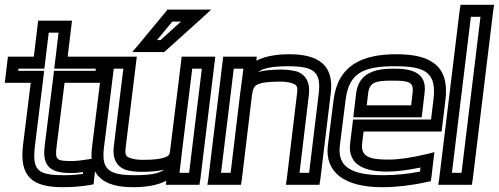

<svg xmlns="http://www.w3.org/2000/svg" viewBox="-22 -745 2079 800"><path d="M214 -136 247 -400H395H420L423 -425L430 -484L433 -509H408H260L275 -634L278 -659H253H162H137L134 -634L119 -509H36H11L8 -484L1 -425L-2 -400H23H106L74 -141C58 -9 112 35 240 35C277 35 313 32 346 27L368 23L370 2L377 -57L381 -86L352 -82C314 -76 292 -74 283 -74C212 -74 207 -77 214 -136ZM164 -136C153 -47 193 -24 276 -24C285 -24 301 -25 324 -28L323 -20C298 -17 273 -15 246 -15C134 -15 111 -34 124 -141L159 -425L162 -450H137H54L55 -459H138H163L166 -484L181 -609H222L207 -484L204 -459H229H377L376 -450H228H203L200 -425L164 -136Z M534 35C590 35 637 26 671 8L669 25H694H784H809L813 0L872 -484L875 -509H850H760H735L732 -484L687 -119C685 -101 682 -96 669 -91C652 -83 623 -79 574 -79C553 -79 538 -81 525 -85C501 -92 498 -99 502 -134L545 -484L548 -509H523H433H408L405 -484L361 -129C347 -10 412 35 534 35ZM737 -119 745 -184 779 -459H819L766 -25H726L730 -59L737 -119ZM540 -15C433 -15 400 -37 411 -129L452 -459H492L452 -134C446 -86 463 -49 506 -36C522 -32 544 -29 568 -29C606 -29 638 -32 662 -38C641 -22 603 -15 540 -15ZM798 -705H689H676L667 -694L562 -567L529 -528H577H651H662L670 -535L811 -662L858 -705H798ZM732 -655 647 -578H632L696 -655H732Z M1183 -519C1128 -519 1080 -510 1046 -492L1048 -509H1023H933H908L905 -484L846 0L842 25H867H957H982L986 0L1028 -350C1032 -376 1037 -385 1049 -392C1064 -400 1093 -405 1143 -405C1164 -405 1180 -403 1192 -399C1216 -392 1220 -385 1215 -350L1173 0L1169 25H1194H1284H1309L1313 0L1356 -355C1371 -474 1305 -519 1183 -519ZM978 -350 972 -300 939 -25H899L952 -459H992L988 -425L978 -350ZM1177 -469C1285 -469 1317 -447 1306 -355L1266 -25H1226L1265 -350C1271 -398 1254 -435 1212 -448C1195 -452 1173 -455 1149 -455C1111 -455 1078 -452 1054 -445C1074 -461 1112 -469 1177 -469Z M1630 -519C1488 -519 1386 -474 1368 -329L1344 -138C1331 -26 1415 35 1570 35C1628 35 1690 28 1753 14L1773 10L1776 -10L1784 -79L1788 -111L1756 -103C1693 -88 1640 -80 1596 -80C1517 -80 1480 -92 1487 -149L1493 -197H1793H1818L1821 -222L1834 -329C1852 -473 1769 -519 1630 -519ZM1624 -469C1751 -469 1798 -443 1784 -329L1774 -247H1474H1449L1446 -222L1437 -149C1425 -54 1504 -30 1590 -30C1630 -30 1677 -36 1730 -47L1728 -30C1675 -20 1625 -15 1576 -15C1436 -15 1384 -53 1394 -138L1418 -329C1432 -442 1493 -469 1624 -469ZM1612 -409C1682 -409 1703 -404 1697 -357L1691 -306H1506L1512 -357C1518 -403 1544 -409 1612 -409ZM1618 -459C1544 -459 1473 -443 1462 -357L1453 -281L1450 -256H1475H1710H1735L1738 -281L1747 -357C1758 -443 1694 -459 1618 -459Z M1948 0 2033 -700 2037 -725H2012H1922H1897L1893 -700L1808 0L1804 25H1829H1919H1944L1948 0ZM1901 -25H1861L1940 -675H1980L1901 -25Z"/></svg>

Font: Gamestation Display Outline
Style: Italic
Weight: 400
Designer: Jonas Hecksher
Foundry: Jonas Hecksher, Playtypeª, e-types AS
Version: Version 1.003